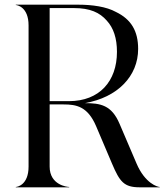

<svg xmlns="http://www.w3.org/2000/svg" viewBox="-20 -800 702 820"><path d="M47.5 0H275.5V-1.5C268 -1.5 192 -9 192 -88.5V-354H251.5C306 -354 354.5 -345.5 390.5 -261L458.5 -101C491.5 -23.5 509.5 0 577 0H662V-1.5C653.5 -1.5 599.5 -16 563 -102L490.5 -271.5C456.5 -351.5 409 -359.5 342 -359.5C483 -384 570 -475.5 570 -591C570 -667 540.5 -717.5 475 -749C434.5 -771.5 373.5 -780 314.5 -780H47.5V-778.5C52.5 -778.5 102 -771 102 -691.5V-88.5C102 -9 52.5 -1.5 47.5 -1.5ZM274.5 -368H192V-765.5H296C364.5 -765.5 406 -746.5 436 -712C465 -680.5 479.5 -636.5 479.5 -578.5C479.5 -453 404.5 -368 274.5 -368Z"/></svg>

Font: Beautique Display
Style: Regular
Weight: 400
Designer: Nhat-Quang Ngo
Version: Version 1.100;Glyphs 3.2.3 (3260)